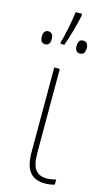

<svg xmlns="http://www.w3.org/2000/svg" viewBox="-148 -849 506 902"><g transform="rotate(15 105.5 -397.5)"><path d="M102 -805Q98 -772 89 -726.5Q80 -681 71 -652V-643H90Q102 -675 114.5 -719.5Q127 -764 133 -795V-805ZM-22 -653Q-22 -622 2 -622Q26 -622 26 -653Q26 -685 2 -685Q-22 -685 -22 -653ZM147 -654Q147 -622 171 -622Q196 -622 196 -654Q196 -685 171 -685Q147 -685 147 -654ZM72 -528V-117Q72 -48 97 -19Q122 10 170 10Q195 10 217 3V-22Q194 -15 172 -15Q136 -15 117.5 -38Q99 -61 99 -122V-528Z"/></g></svg>

Font: Noto Sans Display SemiCondensed Thin
Style: Regular
Weight: 250
Width: 4
Designer: Monotype Design team
Foundry: Monotype Imaging Inc.
Version: 1.000